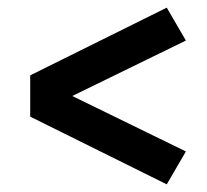

<svg xmlns="http://www.w3.org/2000/svg" viewBox="-20 -591 540 502"><path d="M416 -109 59 -286V-394L416 -571L466 -485L169 -340L466 -195Z"/></svg>

Font: Iosevka Julsh Curly
Style: Bold
Weight: 700
Designer: Belleve Invis
Foundry: Belleve Invis
Version: Version 15.0.2; ttfautohint (v1.8.4)